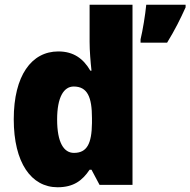

<svg xmlns="http://www.w3.org/2000/svg" viewBox="-20 -780 803 810"><path d="M223 10C291 10 328 -19 358 -64H366L400 0H539V-760H358V-603C358 -566 362 -518 366 -482H361C332 -532 291 -563 226 -563C113 -563 38 -461 38 -277C38 -93 112 10 223 10ZM763 -749V-760H597C593 -718 582 -651 573 -614V-600H685C718 -654 740 -698 763 -749ZM292 -135C249 -135 221 -179 221 -276C221 -370 249 -415 291 -415C349 -415 368 -370 368 -282V-261C367 -174 347 -135 292 -135Z"/></svg>

Font: Noto Sans Thai Looped SemiCondensed Black
Style: Regular
Weight: 900
Width: 4
Designer: Sasikarn Vongin, Ben Mitchell
Foundry: The Fontpad Ltd
Version: Version 1.001